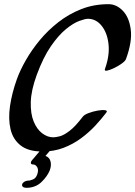

<svg xmlns="http://www.w3.org/2000/svg" viewBox="-20 -682 648 920"><path d="M489 -142Q467 -113 437 -80.5Q407 -48 368.5 -19.5Q330 9 284 26.5Q238 44 183 44Q116 44 79 15Q42 -14 30.5 -63Q19 -112 28 -174Q37 -236 61 -303Q76 -345 104 -394Q132 -443 171 -490Q210 -537 260 -576Q310 -615 370 -638.5Q430 -662 500 -662Q538 -662 568.5 -630.5Q599 -599 606.5 -540.5Q614 -482 584 -400Q581 -390 563.5 -377.5Q546 -365 526 -355.5Q506 -346 492.5 -343.5Q479 -341 483 -352Q506 -416 500 -470.5Q494 -525 467 -558.5Q440 -592 401 -592Q388 -592 359.5 -581.5Q331 -571 295.5 -542Q260 -513 223.5 -460Q187 -407 156 -323Q129 -249 127.5 -193Q126 -137 141.5 -99.5Q157 -62 182.5 -43Q208 -24 235 -24Q247 -24 266.5 -29Q286 -34 313.5 -55Q341 -76 376 -122Q383 -132 404 -140Q425 -148 447.5 -152Q470 -156 483.5 -154Q497 -152 489 -142ZM246 9 198 65Q217 72 222 91Q227 110 219 133Q207 163 179 190Q151 217 109 218Q90 218 86.5 209Q83 200 93 191.5Q103 183 122 183Q124 183 137.5 178Q151 173 158 155Q166 133 158.5 119.5Q151 106 138 106Q129 106 128 99.5Q127 93 134 85L197 11Q210 -4 226.5 -9.5Q243 -15 251 -10.5Q259 -6 246 9Z"/></svg>

Font: Story Script
Style: Regular
Weight: 400
Designer: Lana Roulhac, Ben Buysse
Version: Version 1.000; ttfautohint (v1.8.4.7-5d5b)